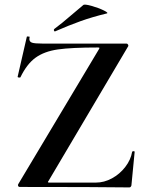

<svg xmlns="http://www.w3.org/2000/svg" viewBox="-20 -815 645 837"><path d="M406 -608Q292 -608 232.5 -599.5Q173 -591 135 -563.5Q97 -536 69 -478Q68 -477 65 -477Q56 -477 57 -481L97 -655Q97 -656 101 -656Q111 -656 109 -653Q108 -650 108 -645Q108 -633 119.5 -629Q131 -625 166 -625H531Q536 -625 538.5 -620Q541 -615 538 -612L192 -27Q188 -22 189 -20.5Q190 -19 196 -19H398Q434 -19 468 -37.5Q502 -56 526 -87Q550 -118 556 -153Q557 -156 562 -156Q567 -156 567 -153L553 -8Q553 -5 550.5 -1.5Q548 2 544 2Q395 0 65 0Q61 0 59 -4.5Q57 -9 60 -13L411 -600Q414 -605 413.5 -606.5Q413 -608 406 -608ZM220 -678Q216 -678 215 -682.5Q214 -687 217 -689Q246 -710 298 -755Q328 -781 343 -793Q348 -798 378.5 -789.5Q409 -781 432.5 -769.5Q456 -758 444 -756Q382 -741 330.5 -722.5Q279 -704 222 -679Z"/></svg>

Font: Cormorant Infant
Style: Bold
Weight: 700
Designer: Christian Thalmann (Catharsis Fonts)
Foundry: Catharsis Fonts
Version: Version 4.000